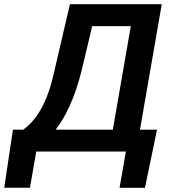

<svg xmlns="http://www.w3.org/2000/svg" viewBox="-80 -731 824 926"><path d="M580.1 -105.5 561.5 0H58.1L76.7 -105.5ZM113.3 -105.5 64.5 174.3H-59.6L-17.6 -105.5ZM677.2 -105.5 619.1 174.8H496.6L545.4 -105.5ZM604 -710.9 585.4 -605H259.8L278.3 -710.9ZM700.2 -710.9 576.7 0H445.8L569.3 -710.9ZM257.3 -710.9H389.6L321.3 -422.4Q312 -382.3 300 -340.8Q288.1 -299.3 272.2 -258.8Q256.3 -218.3 236.1 -180.2Q215.8 -142.1 190.4 -108.4Q165 -74.7 133.8 -47.1Q102.5 -19.5 64.9 0H-15.1L0.5 -105.5L30.8 -104.5Q68.4 -131.8 94.5 -168.5Q120.6 -205.1 138.7 -247.1Q156.7 -289.1 168.7 -333.7Q180.7 -378.4 189.9 -421.9Z"/></svg>

Font: Roboto SemiBold
Style: Italic
Weight: 600
Designer: Christian Robertson
Foundry: Google
Version: Version 3.009; 2024